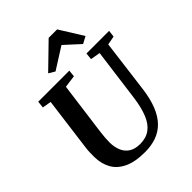

<svg xmlns="http://www.w3.org/2000/svg" viewBox="-275 -1144 1300 1300"><g transform="rotate(-45 374.5 -494.5)"><path d="M680.2 -682.3 632.1 -306Q621.1 -220 596.9 -159.5Q572.7 -99 535.8 -61.8Q499 -24.5 450.2 -7.2Q401.4 10 341.6 10Q245.3 10 186.9 -18.5Q128.4 -46.9 101.8 -96.4Q75.1 -146 74.4 -208.7Q74.2 -227.7 74.6 -248.1Q74.9 -268.5 77.5 -290L128.8 -682.3L65.2 -693.4L70.6 -743H368.2L363.3 -694.1L274.6 -682L224 -301.8Q220.5 -273.6 218.6 -248.7Q216.7 -223.9 216.9 -205.4Q217.4 -161 232.1 -126.2Q246.8 -91.4 277.5 -71.8Q308.1 -52.2 356.3 -52.2Q414.1 -52.2 452.4 -80.5Q490.8 -108.7 513.6 -165.2Q536.5 -221.6 547.7 -306L597.4 -682L527.4 -694.1L532.2 -743H749.2L743.1 -694.1ZM254 -831.4 426.3 -998.9H507.2L611.6 -831.1L561.6 -804.3Q534.7 -828.9 507.7 -853.8Q480.7 -878.8 453.3 -903.2Q414.4 -878.8 375.7 -854Q337 -829.3 298.1 -804.9Z"/></g></svg>

Font: Merriweather Light
Style: Italic
Weight: 300
Italic angle: -7.8°
Designer: Eben Sorkin
Foundry: Eben Sorkin
Version: Version 2.101